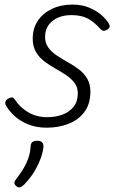

<svg xmlns="http://www.w3.org/2000/svg" viewBox="-20 -539 519 839"><path d="M184 19Q138 19 102 4Q66 -11 42.5 -33Q19 -55 7 -77Q2 -84 3.5 -92.5Q5 -101 14 -107Q24 -113 31 -113.5Q38 -114 44 -105Q67 -70 103 -48.5Q139 -27 186 -27Q224 -27 254 -38.5Q284 -50 302 -73Q320 -96 320 -131Q320 -158 305.5 -177Q291 -196 268.5 -211Q246 -226 221 -240Q196 -254 173.5 -271Q151 -288 137 -312Q123 -336 123 -370Q123 -415 145 -448Q167 -481 206.5 -500Q246 -519 297 -519Q338 -519 370 -505.5Q402 -492 423.5 -473Q445 -454 455 -437Q460 -429 459.5 -423Q459 -417 448 -409Q440 -404 433 -404.5Q426 -405 419 -412Q393 -442 364.5 -457.5Q336 -473 292 -473Q242 -473 209.5 -447.5Q177 -422 177 -377Q177 -351 191 -331.5Q205 -312 227.5 -297Q250 -282 276 -267.5Q302 -253 324.5 -236Q347 -219 361 -195.5Q375 -172 375 -138Q375 -85 349 -50Q323 -15 279.5 2Q236 19 184 19ZM52 275Q44 269 43 261.5Q42 254 49 246Q68 221 81.5 199Q95 177 103.5 153Q112 129 114 99Q115 86 122.5 81Q130 76 143 76Q157 76 163.5 82.5Q170 89 170 101Q169 119 160 146.5Q151 174 133 205.5Q115 237 85 268Q77 276 68.5 279Q60 282 52 275Z"/></svg>

Font: Playwrite US Trad ExtraLight
Style: Regular
Weight: 250
Designer: Veronika Burian, José Scaglione
Foundry: TypeTogether
Version: Version 1.003